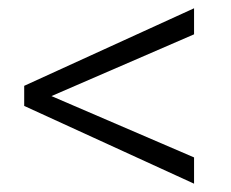

<svg xmlns="http://www.w3.org/2000/svg" viewBox="-20 -549 551 457"><path d="M441.9 -529.3 37.6 -344.7V-296.9L441.9 -111.8V-174.3L102.5 -320.3L441.9 -467.3Z"/></svg>

Font: Vazirmatn ExtraLight
Style: Regular
Weight: 200
Designer: Saber Rastikerdar
Foundry: Saber Rastikerdar
Version: Version 33.003